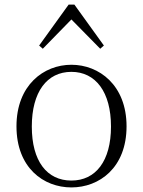

<svg xmlns="http://www.w3.org/2000/svg" viewBox="-20 -805 625 839"><path d="M292 14C414 14 533 -72 533 -253C533 -433 413 -522 292 -522C171 -522 52 -433 52 -253C52 -72 170 14 292 14ZM292 -16C185 -16 119 -101 119 -252C119 -403 185 -491 292 -491C398 -491 465 -403 465 -252C465 -101 398 -16 292 -16ZM418 -592 434 -606 305 -785H280L151 -606L167 -592L292 -720Z"/></svg>

Font: Noto Serif CJK SC ExtraLight
Style: Regular
Weight: 200
Designer: Ryoko NISHIZUKA 西塚涼子 (kana & ideographs); Frank Grießhammer (Latin, Greek & Cyrillic); Wenlong ZHANG 张文龙 (bopomofo); San
Foundry: Adobe
Version: Version 2.001;hotconv 1.1.0;makeotfexe 2.6.0